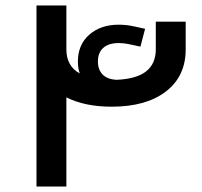

<svg xmlns="http://www.w3.org/2000/svg" viewBox="-20 -680 737 700"><path d="M657 -601V-500Q657 -402 585 -346.5Q513 -291 387 -291Q290 -291 222 -325V0H113V-660H222V-500Q222 -439 271 -412Q264 -430 264 -456Q264 -517 305.5 -553.5Q347 -590 413 -590Q442 -590 472.5 -583Q503 -576 509 -575L492 -510Q486 -511 459.5 -517Q433 -523 413 -523Q376 -523 356.5 -505.5Q337 -488 337 -456Q337 -426 354 -408.5Q371 -391 404 -389Q478 -392 513 -420Q548 -448 548 -500V-601Z"/></svg>

Font: Cairo SemiBold
Style: Regular
Weight: 600
Designer: Mohamed Gaber, Accademia di Belle Arti di Urbino and others
Foundry: Kief Type Foundry, Accademia di Belle Arti di Urbino and others
Version: Version 3.011